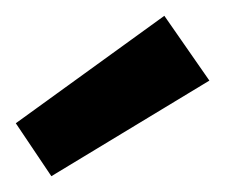

<svg xmlns="http://www.w3.org/2000/svg" viewBox="-20 -792 285 243"><path d="M45 -569 0 -636 188 -772 245 -690Z"/></svg>

Font: DM Sans 9pt SemiBold
Style: Regular
Weight: 600
Version: Version 4.004;gftools[0.9.30]